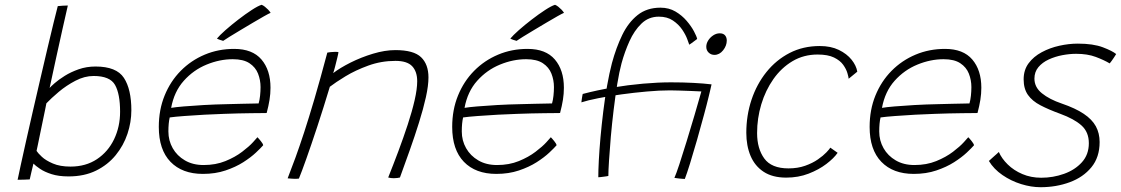

<svg xmlns="http://www.w3.org/2000/svg" viewBox="-20 -739 4676 801"><path d="M53.5 11Q57 -6.5 66.2 -48.8Q75.5 -91 88.5 -149.5Q101.5 -208 117 -275Q132.5 -342 148.2 -409.8Q164 -477.5 178.2 -538.2Q192.5 -599 203.8 -645Q215 -691 221 -713.5Q228 -714.5 241.5 -715.2Q255 -716 263 -716Q253.5 -675 240.8 -618.2Q228 -561.5 214.2 -497.8Q200.5 -434 187 -372Q191.5 -377.5 208 -392Q224.5 -406.5 250 -422.5Q275.5 -438.5 308.2 -450Q341 -461.5 378.5 -461.5Q466 -461.5 497 -414Q528 -366.5 528 -279Q528 -229.5 511.8 -180.8Q495.5 -132 462.8 -91.8Q430 -51.5 380.8 -27.2Q331.5 -3 266 -3Q224.5 -3 195 -12.5Q165.5 -22 146.8 -34.8Q128 -47.5 119.5 -56.5Q116 -42 111.2 -22Q106.5 -2 104 9.5Q98.5 10 80.2 10.5Q62 11 53.5 11ZM132.5 -109.5Q138 -100.5 154.5 -85Q171 -69.5 200.8 -56.8Q230.5 -44 274 -44Q338 -44 384.5 -75Q431 -106 456 -158.2Q481 -210.5 481 -273Q481 -347 460 -384.5Q439 -422 370.5 -422Q332.5 -422 294.8 -402.2Q257 -382.5 225.2 -355.8Q193.5 -329 173.5 -308Q172.5 -301.5 168.2 -281.2Q164 -261 158.5 -234.5Q153 -208 147.5 -181.5Q142 -155 138 -135.2Q134 -115.5 132.5 -109.5Z M1078 -133Q1068.5 -122 1047.5 -102.2Q1026.5 -82.5 994.8 -62.2Q963 -42 920.8 -27.8Q878.5 -13.5 826.5 -13.5Q740 -13.5 691.2 -64Q642.5 -114.5 642.5 -209.5Q642.5 -281 666.8 -340.5Q691 -400 734 -443.5Q777 -487 834 -511Q891 -535 957 -535Q1033 -535 1070.8 -490.8Q1108.5 -446.5 1108.5 -373Q1108.5 -348 1104.5 -322.8Q1100.5 -297.5 1092.5 -267.5Q1089 -267.5 1071.8 -267.2Q1054.5 -267 1028.5 -266.8Q1002.5 -266.5 972.8 -265.8Q943 -265 914.5 -264Q878.5 -263 833.5 -260.5Q788.5 -258 748.5 -255Q708.5 -252 688 -249Q682.5 -225.5 682.5 -190.5Q682.5 -152.5 700.5 -120.8Q718.5 -89 751.5 -69.8Q784.5 -50.5 829.5 -50.5Q880 -50.5 920.5 -67Q961 -83.5 990.2 -105.8Q1019.5 -128 1035.8 -146Q1052 -164 1054 -166.5Q1056.5 -164 1060.2 -159.8Q1064 -155.5 1068 -150.5Q1072 -145.5 1074.8 -141Q1077.5 -136.5 1078 -133ZM694 -289Q711 -292 746.8 -295Q782.5 -298 830 -300.8Q877.5 -303.5 929 -304.5Q959.5 -305.5 988.2 -306Q1017 -306.5 1036.8 -307Q1056.5 -307.5 1059 -307.5Q1063 -321 1065 -339.5Q1067 -358 1067 -375.5Q1067 -405 1056.5 -431.8Q1046 -458.5 1020.8 -475.2Q995.5 -492 951 -492Q896.5 -492 841.8 -469.5Q787 -447 746.8 -402Q706.5 -357 694 -289ZM1071.5 -719Q1078 -716.5 1085 -711Q1092 -705.5 1098.5 -698.8Q1105 -692 1109 -685.5Q1101.5 -682.5 1081.5 -671.2Q1061.5 -660 1035.5 -644.5Q1009.5 -629 983.5 -613.5Q957.5 -598 937.8 -585.8Q918 -573.5 911 -568.5Q908.5 -569.5 904.8 -570.5Q901 -571.5 897.2 -572.8Q893.5 -574 890.2 -575.5Q887 -577 885 -578Q895.5 -591 920 -612.8Q944.5 -634.5 974 -657.2Q1003.5 -680 1030 -697.2Q1056.5 -714.5 1071.5 -719Z M1227 6Q1222.5 6.5 1217.8 6.8Q1213 7 1208.5 7Q1201.5 7 1194.2 6.2Q1187 5.5 1180 5Q1196.5 -37 1213 -82.5Q1229.5 -128 1248.8 -186.8Q1268 -245.5 1291.8 -326.2Q1315.5 -407 1345.5 -519.5Q1351 -520.5 1358.5 -521.5Q1366 -522.5 1375 -522.5Q1379 -522.5 1384 -522.5Q1389 -522.5 1392 -521.5Q1391.5 -515.5 1387.2 -498Q1383 -480.5 1378.2 -462Q1373.5 -443.5 1370 -434Q1398 -455.5 1442.2 -477.8Q1486.5 -500 1536.2 -515Q1586 -530 1629.5 -530Q1706 -530 1736.8 -500.2Q1767.5 -470.5 1767.5 -416Q1767.5 -382 1756.8 -333.5Q1746 -285 1728.2 -228.2Q1710.5 -171.5 1689.5 -112.5Q1668.5 -53.5 1648.5 1.5Q1644.5 2.5 1637.8 3.5Q1631 4.5 1623 4.5Q1616.5 4.5 1611 3.8Q1605.5 3 1599.5 1.5Q1620.5 -51 1641.8 -107.8Q1663 -164.5 1681 -219.2Q1699 -274 1709.8 -321Q1720.5 -368 1720.5 -400Q1720.5 -440.5 1699.5 -462.8Q1678.5 -485 1630 -485Q1570.5 -485 1516.8 -465.5Q1463 -446 1421.5 -420.8Q1380 -395.5 1356 -377Q1329 -287.5 1303.5 -210.2Q1278 -133 1258 -76.8Q1238 -20.5 1227 6Z M2302 -133Q2292.5 -122 2271.5 -102.2Q2250.5 -82.5 2218.8 -62.2Q2187 -42 2144.8 -27.8Q2102.5 -13.5 2050.5 -13.5Q1964 -13.5 1915.2 -64Q1866.5 -114.5 1866.5 -209.5Q1866.5 -281 1890.8 -340.5Q1915 -400 1958 -443.5Q2001 -487 2058 -511Q2115 -535 2181 -535Q2257 -535 2294.8 -490.8Q2332.5 -446.5 2332.5 -373Q2332.5 -348 2328.5 -322.8Q2324.5 -297.5 2316.5 -267.5Q2313 -267.5 2295.8 -267.2Q2278.5 -267 2252.5 -266.8Q2226.5 -266.5 2196.8 -265.8Q2167 -265 2138.5 -264Q2102.5 -263 2057.5 -260.5Q2012.5 -258 1972.5 -255Q1932.5 -252 1912 -249Q1906.5 -225.5 1906.5 -190.5Q1906.5 -152.5 1924.5 -120.8Q1942.5 -89 1975.5 -69.8Q2008.5 -50.5 2053.5 -50.5Q2104 -50.5 2144.5 -67Q2185 -83.5 2214.2 -105.8Q2243.5 -128 2259.8 -146Q2276 -164 2278 -166.5Q2280.5 -164 2284.2 -159.8Q2288 -155.5 2292 -150.5Q2296 -145.5 2298.8 -141Q2301.5 -136.5 2302 -133ZM1918 -289Q1935 -292 1970.8 -295Q2006.5 -298 2054 -300.8Q2101.5 -303.5 2153 -304.5Q2183.5 -305.5 2212.2 -306Q2241 -306.5 2260.8 -307Q2280.5 -307.5 2283 -307.5Q2287 -321 2289 -339.5Q2291 -358 2291 -375.5Q2291 -405 2280.5 -431.8Q2270 -458.5 2244.8 -475.2Q2219.5 -492 2175 -492Q2120.5 -492 2065.8 -469.5Q2011 -447 1970.8 -402Q1930.5 -357 1918 -289ZM2295.5 -719Q2302 -716.5 2309 -711Q2316 -705.5 2322.5 -698.8Q2329 -692 2333 -685.5Q2325.5 -682.5 2305.5 -671.2Q2285.5 -660 2259.5 -644.5Q2233.5 -629 2207.5 -613.5Q2181.5 -598 2161.8 -585.8Q2142 -573.5 2135 -568.5Q2132.5 -569.5 2128.8 -570.5Q2125 -571.5 2121.2 -572.8Q2117.5 -574 2114.2 -575.5Q2111 -577 2109 -578Q2119.5 -591 2144 -612.8Q2168.5 -634.5 2198 -657.2Q2227.5 -680 2254 -697.2Q2280.5 -714.5 2295.5 -719Z M2960.5 -510Q2946.5 -510 2936.5 -519.5Q2926.5 -529 2926.5 -544Q2926.5 -557.5 2934.5 -570.2Q2942.5 -583 2955.5 -591.5Q2968.5 -600 2982.5 -600Q2997.5 -600 3004.8 -591.5Q3012 -583 3012 -570Q3012 -548.5 2996.8 -529.2Q2981.5 -510 2960.5 -510ZM2476 0.5Q2476 -27 2478.2 -70.2Q2480.5 -113.5 2485.2 -166.2Q2490 -219 2496.8 -274.5Q2503.5 -330 2512.8 -382Q2522 -434 2533 -476Q2550.5 -540.5 2575.8 -592.8Q2601 -645 2639.8 -676Q2678.5 -707 2735.5 -707Q2770.5 -707 2797.8 -691Q2825 -675 2844.5 -652.2Q2864 -629.5 2875.2 -608.2Q2886.5 -587 2888.5 -576.5Q2886 -574.5 2882 -571.5Q2878 -568.5 2873.2 -565Q2868.5 -561.5 2864 -558.2Q2859.5 -555 2855.5 -552.5Q2854 -557 2847.2 -575.5Q2840.5 -594 2825.8 -615.8Q2811 -637.5 2787.2 -653.5Q2763.5 -669.5 2728.5 -669.5Q2686 -669.5 2656 -640.5Q2626 -611.5 2606 -567Q2586 -522.5 2573 -475Q2563.5 -440 2555.2 -389Q2547 -338 2540 -280.2Q2533 -222.5 2528.2 -167.8Q2523.5 -113 2520.8 -69.8Q2518 -26.5 2518 -5Q2516 -4.5 2510.5 -3.5Q2505 -2.5 2498.2 -1.8Q2491.5 -1 2485.2 -0.2Q2479 0.5 2476 0.5ZM2779 -395.5Q2829.5 -395.5 2872.5 -393.2Q2915.5 -391 2948.5 -387Q2946.5 -378 2943.5 -365Q2940.5 -352 2936.5 -335.8Q2932.5 -319.5 2927.8 -301Q2923 -282.5 2917.5 -262Q2904 -211 2888.2 -156.2Q2872.5 -101.5 2858.8 -57.2Q2845 -13 2837 7.5Q2833.5 7.5 2827 7Q2820.5 6.5 2813.8 5.8Q2807 5 2801.5 4.2Q2796 3.5 2793.5 3Q2800.5 -12 2814.2 -53.5Q2828 -95 2844.5 -149.2Q2861 -203.5 2877.5 -258.8Q2894 -314 2906 -357.5Q2886.5 -358.5 2861.5 -359.5Q2836.5 -360.5 2813.2 -361.2Q2790 -362 2775.5 -362Q2731.5 -362 2678.2 -357.2Q2625 -352.5 2572.2 -345.2Q2519.5 -338 2475.5 -329.2Q2431.5 -320.5 2405.5 -312Q2406 -316 2406.5 -320.5Q2407 -325 2407.8 -329.5Q2408.5 -334 2409.2 -338.2Q2410 -342.5 2411 -347Q2471.5 -363 2536 -373.8Q2600.5 -384.5 2663 -390Q2725.5 -395.5 2779 -395.5Z M3474.5 -101.5Q3459 -79 3427.5 -55Q3396 -31 3353.2 -14.5Q3310.5 2 3260 2Q3203 2 3166 -22.2Q3129 -46.5 3111.2 -88.8Q3093.5 -131 3093.5 -185Q3093.5 -257.5 3115.2 -322.8Q3137 -388 3177.5 -438.5Q3218 -489 3274.2 -518Q3330.5 -547 3400 -547Q3446 -547 3479.5 -530.8Q3513 -514.5 3532.8 -489.8Q3552.5 -465 3556.5 -440L3520.5 -410.5Q3520 -418 3515.2 -434.2Q3510.5 -450.5 3497.8 -468.5Q3485 -486.5 3459.5 -499Q3434 -511.5 3391 -511.5Q3333 -511.5 3286.2 -483.8Q3239.5 -456 3206.5 -409Q3173.5 -362 3156 -303.8Q3138.5 -245.5 3138.5 -184Q3138.5 -119 3168.5 -77.8Q3198.5 -36.5 3269.5 -36.5Q3308 -36.5 3339 -47.5Q3370 -58.5 3392.2 -74Q3414.5 -89.5 3427.8 -103.5Q3441 -117.5 3444 -123Z M4043.5 -133Q4034 -122 4013 -102.2Q3992 -82.5 3960.2 -62.2Q3928.5 -42 3886.2 -27.8Q3844 -13.5 3792 -13.5Q3705.5 -13.5 3656.8 -64Q3608 -114.5 3608 -209.5Q3608 -281 3632.2 -340.5Q3656.5 -400 3699.5 -443.5Q3742.5 -487 3799.5 -511Q3856.5 -535 3922.5 -535Q3998.5 -535 4036.2 -490.8Q4074 -446.5 4074 -373Q4074 -348 4070 -322.8Q4066 -297.5 4058 -267.5Q4054.5 -267.5 4037.2 -267.2Q4020 -267 3994 -266.8Q3968 -266.5 3938.2 -265.8Q3908.5 -265 3880 -264Q3844 -263 3799 -260.5Q3754 -258 3714 -255Q3674 -252 3653.5 -249Q3648 -225.5 3648 -190.5Q3648 -152.5 3666 -120.8Q3684 -89 3717 -69.8Q3750 -50.5 3795 -50.5Q3845.5 -50.5 3886 -67Q3926.5 -83.5 3955.8 -105.8Q3985 -128 4001.2 -146Q4017.5 -164 4019.5 -166.5Q4022 -164 4025.8 -159.8Q4029.5 -155.5 4033.5 -150.5Q4037.5 -145.5 4040.2 -141Q4043 -136.5 4043.5 -133ZM3659.5 -289Q3676.5 -292 3712.2 -295Q3748 -298 3795.5 -300.8Q3843 -303.5 3894.5 -304.5Q3925 -305.5 3953.8 -306Q3982.5 -306.5 4002.2 -307Q4022 -307.5 4024.5 -307.5Q4028.5 -321 4030.5 -339.5Q4032.5 -358 4032.5 -375.5Q4032.5 -405 4022 -431.8Q4011.5 -458.5 3986.2 -475.2Q3961 -492 3916.5 -492Q3862 -492 3807.2 -469.5Q3752.5 -447 3712.2 -402Q3672 -357 3659.5 -289Z M4321 42Q4282 42 4240 29Q4198 16 4162 -8.8Q4126 -33.5 4105.5 -67.5Q4110.5 -72 4116.2 -77.2Q4122 -82.5 4128 -87.8Q4134 -93 4139 -97.5Q4144 -102 4147 -105Q4159 -77.5 4184.2 -52.8Q4209.5 -28 4245.2 -12.8Q4281 2.5 4324 2.5Q4373.5 2.5 4419 -13.8Q4464.5 -30 4493.5 -62Q4522.5 -94 4522.5 -141.5Q4522.5 -188 4492 -215.5Q4461.5 -243 4402.5 -264.5Q4354.5 -282 4320.5 -299.8Q4286.5 -317.5 4268.5 -343Q4250.5 -368.5 4250.5 -408Q4250.5 -447 4271.2 -475Q4292 -503 4326 -521.2Q4360 -539.5 4399.5 -548.2Q4439 -557 4476.5 -557Q4540.5 -557 4580.8 -541.8Q4621 -526.5 4636.5 -513.5Q4632.5 -506.5 4627.2 -498.8Q4622 -491 4617.5 -484.8Q4613 -478.5 4609.5 -474.5Q4586 -488.5 4551.5 -501.5Q4517 -514.5 4469.5 -514.5Q4442 -514.5 4411.8 -508.8Q4381.5 -503 4355 -490.8Q4328.5 -478.5 4312 -458.8Q4295.5 -439 4295.5 -411Q4295.5 -375 4326.8 -349.8Q4358 -324.5 4409.5 -307Q4466.5 -287.5 4501.2 -264.2Q4536 -241 4551.8 -212Q4567.5 -183 4567.5 -146.5Q4567.5 -83 4533.2 -41.2Q4499 0.5 4442.8 21.2Q4386.5 42 4321 42Z"/></svg>

Font: Grandstander Thin
Style: Italic
Weight: 100
Italic angle: -15°
Designer: Tyler Finck
Foundry: Etcetera Type Co
Version: Version 1.200